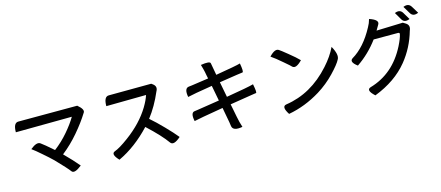

<svg xmlns="http://www.w3.org/2000/svg" viewBox="-58 -1485 5085 2215"><g transform="rotate(-15 2485.0 -377.5)"><path d="M860 -697Q939 -632 910 -597Q849 -498 756 -389Q664 -281 557 -197Q656 -98 721 -20Q629 54 600 16Q569 -27 444 -156Q396 -203 327 -262Q259 -322 219 -350Q301 -417 340 -386Q374 -363 481 -269Q573 -339 649 -428Q725 -517 767 -590L97 -584Q97 -696 157 -696L860 -697Z M1768 -708Q1815 -673 1786 -621Q1716 -457 1622 -336Q1694 -274 1775 -190Q1857 -106 1908 -43Q1820 35 1786 -8Q1715 -109 1555 -257Q1375 -65 1170 31Q1089 -54 1142 -76Q1204 -98 1312 -178Q1496 -313 1596 -478Q1641 -553 1659 -611L1183 -605Q1183 -718 1243 -718L1750 -721Z M2419 -516Q2187 -479 2123 -463Q2102 -573 2165 -577L2200 -581Q2243 -586 2400 -610Q2396 -629 2391 -653Q2387 -678 2384 -691Q2381 -704 2375 -729L2360 -782Q2472 -800 2476 -770Q2480 -739 2502 -626Q2750 -667 2799 -682Q2818 -577 2801 -574Q2802 -576 2520 -532Q2552 -367 2555 -349Q2816 -392 2883 -411Q2904 -306 2890 -304Q2896 -306 2574 -254Q2581 -218 2590 -173Q2599 -128 2604 -101Q2617 -31 2638 32Q2523 53 2513 -11Q2509 -48 2494 -124Q2480 -200 2473 -238Q2174 -188 2123 -175Q2100 -282 2155 -286Q2135 -283 2191 -291Q2248 -300 2454 -332Q2449 -359 2419 -516Z M3160 -667Q3233 -745 3275 -715Q3288 -708 3368 -643Q3449 -578 3489 -536Q3410 -455 3373 -490Q3367 -499 3289 -565Q3212 -632 3160 -667ZM3197 27Q3130 -76 3194 -87Q3500 -132 3730 -389Q3822 -491 3870 -593Q3931 -484 3901 -434Q3875 -382 3784 -287Q3693 -192 3580 -122Q3396 -9 3197 27Z M4677 -781Q4741 -808 4771 -757L4822 -671Q4756 -643 4727 -695L4677 -781ZM4790 -824Q4854 -851 4885 -800L4937 -715Q4872 -686 4842 -737L4790 -824ZM4371 -792Q4487 -754 4457 -703L4420 -640L4736 -650L4767 -631Q4818 -600 4790 -539Q4736 -349 4614 -199Q4468 -20 4214 78Q4121 -6 4185 -27Q4470 -109 4618 -400Q4660 -484 4669 -530Q4674 -550 4651 -550H4361Q4254 -405 4108 -306Q4020 -371 4071 -404Q4222 -493 4334 -702Q4358 -743 4371 -792Z"/></g></svg>

Font: Swei Half Moon CJK TC
Style: Medium
Weight: 500
Version: Version 2.125